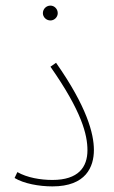

<svg xmlns="http://www.w3.org/2000/svg" viewBox="-20 -660 406 685"><path d="M160 -587C174 -587 186 -599 186 -613C186 -628 174 -640 160 -640C145 -640 133 -628 133 -613C133 -599 145 -587 160 -587ZM32 -25C65 -5 119 5 167 5C287 5 315 -65 315 -125C315 -183 290 -279 180 -436L160 -422C272 -262 292 -179 292 -124C292 -64 260 -18 167 -18C125 -18 77 -26 42 -46Z"/></svg>

Font: Noto Sans Arabic SemCond Thin
Style: Regular
Weight: 100
Width: 4
Designer: Monotype Design Team, Nadine Chahine, Nizar Qandah and Khaled Hosny
Foundry: Monotype Imaging Inc.
Version: Version 2.012